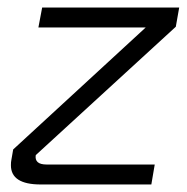

<svg xmlns="http://www.w3.org/2000/svg" viewBox="-20 -490 498 510"><path d="M104 -53H391L382 0H88Q9 0 9 -51Q9 -60 10 -64L15 -93L367 -417H82L92 -470H456L447 -419L75 -78Q73 -66 80 -59.5Q87 -53 104 -53Z"/></svg>

Font: KoHo
Style: Italic
Weight: 400
Italic angle: -10°
Designer: Cadson Demak & Katatrad Team
Foundry: Cadson Demak Co.,Ltd.
Version: Version 1.000